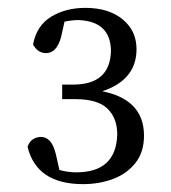

<svg xmlns="http://www.w3.org/2000/svg" viewBox="-20 -925 435 488"><path d="M144 -870 135 -830Q124 -790 97 -790Q76 -790 64 -812Q73 -860 110 -882.5Q147 -905 197 -905Q256 -905 291.5 -876Q327 -847 327 -800Q327 -722 240 -693Q346 -672 346 -580Q346 -538 324 -510.5Q302 -483 267 -470Q232 -457 191 -457Q73 -457 50 -552Q55 -566 64.5 -571.5Q74 -577 84 -577Q97 -577 106.5 -567Q116 -557 122 -533L131 -493Q152 -487 174 -487Q275 -487 278 -583Q278 -625 253 -649Q228 -673 172 -673H138V-710H166Q259 -710 262 -794Q262 -871 179 -874Q164 -874 144 -870Z"/></svg>

Font: Han-Nom Khai
Style: Regular
Weight: 400
Version: Version 1.200;June 22, 2023;FontCreator 14.0.0.2814 64-bit